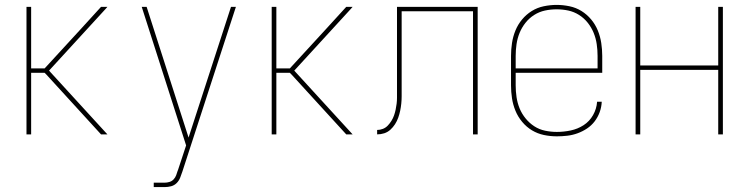

<svg xmlns="http://www.w3.org/2000/svg" viewBox="-20 -548 3040 783"><path d="M88 0V-520H107V-269H162L309 -429L392 -520H418L411 -512L180 -260L418 0H392L169 -244L162 -251H107V0Z M607 215V197H651Q661 197 671 194Q681 191 688 183.5Q695 176 698.5 166.5Q702 157 705 147L706 146V145L739 45L558 -520H578L749 13L922 -520H942L724 151Q720 163 715 176Q710 189 700.5 198.5Q691 208 678 211.5Q665 215 651 215Z M1088 0V-520H1107V-269H1162L1309 -429L1392 -520H1418L1411 -512L1180 -260L1418 0H1392L1169 -244L1162 -251H1107V0Z M1518 0V-18Q1530 -18 1541.5 -22.5Q1553 -27 1561.5 -36Q1570 -45 1576.5 -55.5Q1583 -66 1587 -77.5Q1591 -89 1593.5 -101Q1596 -113 1597.5 -125Q1599 -137 1599 -149.5Q1599 -162 1599 -174V-520H1928V0H1909V-502H1618V-185Q1618 -170 1618 -155.5Q1618 -141 1616.5 -126Q1615 -111 1612 -96.5Q1609 -82 1604 -68Q1599 -54 1591 -41.5Q1583 -29 1572 -19Q1561 -9 1547 -4.5Q1533 0 1518 0Z M2251 8Q2224 8 2198 2.5Q2172 -3 2149.5 -16.5Q2127 -30 2109.5 -51Q2092 -72 2082 -96.5Q2072 -121 2068 -147Q2064 -173 2064 -200V-320Q2064 -346 2068 -372.5Q2072 -399 2082 -423.5Q2092 -448 2109 -468.5Q2126 -489 2148.5 -503Q2171 -517 2197.5 -522.5Q2224 -528 2250 -528Q2276 -528 2302.5 -522.5Q2329 -517 2351.5 -503Q2374 -489 2391 -468.5Q2408 -448 2418 -423.5Q2428 -399 2432 -372.5Q2436 -346 2436 -320V-251H2083V-200Q2083 -176 2086.5 -152Q2090 -128 2099 -106Q2108 -84 2123.5 -65Q2139 -46 2159 -33Q2179 -20 2203 -15Q2227 -10 2251 -10Q2279 -10 2307.5 -16Q2336 -22 2360 -37.5Q2384 -53 2398.5 -78.5Q2413 -104 2415 -133H2434Q2433 -111 2425.5 -90.5Q2418 -70 2405 -53Q2392 -36 2374 -24Q2356 -12 2335.5 -4.5Q2315 3 2293.5 5.5Q2272 8 2251 8ZM2083 -269H2417V-320Q2417 -344 2413.5 -368Q2410 -392 2401 -414Q2392 -436 2377 -455Q2362 -474 2341.5 -487Q2321 -500 2297.5 -505Q2274 -510 2250 -510Q2226 -510 2202.5 -505Q2179 -500 2158.5 -487Q2138 -474 2123 -455Q2108 -436 2099 -414Q2090 -392 2086.5 -368Q2083 -344 2083 -320Z M2572 0V-520H2591V-281H2909V-520H2928V0H2909V-263H2591V0Z"/></svg>

Font: Iosevka SS18 Thin
Style: Regular
Weight: 100
Monospace: yes
Designer: Belleve Invis
Foundry: Belleve Invis
Version: Version 25.1.1; ttfautohint (v1.8.4)